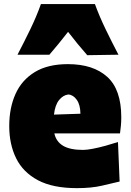

<svg xmlns="http://www.w3.org/2000/svg" viewBox="-20 -927 656 964"><path d="M365.7 17.6Q245.1 17.6 170.4 -22.2Q95.7 -62 61 -132.3Q26.4 -202.6 26.4 -293.9Q26.4 -385.3 57.9 -455.3Q89.4 -525.4 154.8 -565.2Q220.2 -605 320.8 -605Q448.2 -605 518.6 -541Q588.9 -477.1 588.9 -338.4Q588.9 -313.5 586.9 -294.7Q585 -275.9 582.5 -257.3H252.9Q261.7 -216.3 296.4 -195.3Q331.1 -174.3 397 -174.3Q416 -174.3 446.3 -180.2Q476.6 -186 510.3 -195.3Q543.9 -204.6 572.3 -213.9L580.6 -15.6Q542.5 -6.3 490.5 5.6Q438.5 17.6 365.7 17.6ZM383.8 -356Q383.3 -400.4 365.7 -425.5Q348.1 -450.7 323.2 -452.6Q296.9 -449.7 276.6 -424.6Q256.3 -399.4 251 -351.6ZM418 -649.9Q392.6 -678.7 368.7 -708Q344.7 -737.3 321.8 -767.1Q299.3 -738.3 275.9 -709.5Q252.4 -680.7 228 -652.3H67.9Q101.1 -715.8 132.1 -779.8Q163.1 -843.8 185.5 -906.7H456.5Q479.5 -843.8 510.5 -779.8Q541.5 -715.8 574.7 -652.3Z"/></svg>

Font: Pinar-DS3-FD Black
Style: Regular
Weight: 900
Designer: Amin Abedi
Version: Version 3.000